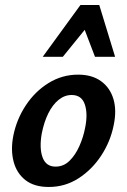

<svg xmlns="http://www.w3.org/2000/svg" viewBox="-20 -731 505 764"><path d="M174 13Q116 13 81 -14.5Q46 -42 34 -88.5Q22 -135 33 -191Q46 -256 82.5 -311.5Q119 -367 173 -400.5Q227 -434 291 -434Q346 -434 382 -408Q418 -382 431.5 -336.5Q445 -291 432 -231Q419 -167 382.5 -111.5Q346 -56 292.5 -21.5Q239 13 174 13ZM201 -68Q233 -68 256.5 -91Q280 -114 296 -150Q312 -186 319 -224Q330 -278 317.5 -315.5Q305 -353 265 -353Q237 -353 213 -333.5Q189 -314 172 -279.5Q155 -245 146 -199Q136 -141 149.5 -104.5Q163 -68 201 -68ZM150 -505 300 -711H375L342 -643L230 -505ZM358 -505 306 -641 300 -711H375L438 -505Z"/></svg>

Font: Ysabeau Office
Style: Bold Italic
Weight: 700
Italic angle: -12°
Designer: Christian Thalmann (Catharsis Fonts)
Version: Version 2.001;gftools[0.9.30]; featfreeze: tnum,lnum,ss02